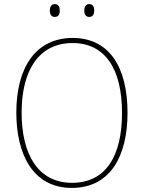

<svg xmlns="http://www.w3.org/2000/svg" viewBox="-20 -911 705 941"><path d="M224 -859C224 -842 231 -828 248 -828C267 -828 273 -841 273 -859C273 -876 267 -891 248 -891C231 -891 224 -875 224 -859ZM393 -859C393 -842 400 -828 417 -828C436 -828 442 -842 442 -859C442 -876 436 -891 417 -891C400 -891 393 -876 393 -859ZM605 -358C605 -583 515 -725 336 -725C158 -725 60 -584 60 -359C60 -154 142 10 332 10C524 10 605 -151 605 -358ZM86 -359C86 -563 168 -700 336 -700C493 -700 578 -576 578 -358C578 -148 500 -15 333 -15C168 -15 86 -152 86 -359Z"/></svg>

Font: Noto Sans Malayalam SemiCondensed Thin
Style: Regular
Weight: 100
Width: 4
Designer: Jelle Bosma - Monotype Design Team
Foundry: Monotype Imaging Inc.
Version: Version 2.104